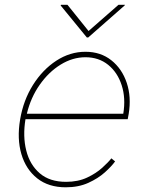

<svg xmlns="http://www.w3.org/2000/svg" viewBox="-20 -770 617 801"><path d="M254.3 11.4Q182.5 11.4 135.3 -25.9Q88.1 -63.2 69.2 -127.1Q50.4 -191.1 63.9 -271.3Q77.4 -351.6 117.5 -415.5Q157.7 -479.4 214.8 -516.7Q272 -554 336.6 -554Q399.9 -554 444.4 -518.6Q489 -483.3 508.7 -424.5Q528.4 -365.8 517 -295.5L512.8 -272.7H86.3Q74.6 -201.7 89.5 -142.2Q104.4 -82.7 145.8 -47.1Q187.1 -11.4 255.7 -11.4Q305.4 -11.4 343.2 -29.1Q381 -46.9 406.4 -70Q431.8 -93 444.6 -109.4L460.2 -96.6Q445.3 -76 417.3 -50.8Q389.2 -25.6 348.4 -7.1Q307.5 11.4 254.3 11.4ZM92 -295.5H494.3Q505 -360.8 487.7 -414.2Q470.5 -467.7 431.3 -499.5Q392 -531.2 336.6 -531.2Q283 -531.2 233.1 -500.5Q183.2 -469.8 145.8 -416.5Q108.3 -363.3 92 -295.5ZM261.4 -750 349.4 -640.6 474.4 -750H501.4L500 -747.2L348 -613.6H342.3L233 -747.2L234.4 -750Z"/></svg>

Font: Inter UI Thin
Style: Italic
Weight: 100
Italic angle: -9.39999°
Designer: Rasmus Andersson
Foundry: rsms
Version: 3.2;8d6f07862